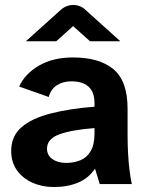

<svg xmlns="http://www.w3.org/2000/svg" viewBox="-20 -740 592 772"><path d="M196 12Q149 12 110 -5.5Q71 -23 48 -55.5Q25 -88 25 -133Q25 -192 66 -228Q107 -264 183 -283.5Q259 -303 360 -311V-325Q360 -370 336 -391.5Q312 -413 267 -413Q233 -413 208.5 -397Q184 -381 176 -350L57 -392Q80 -443 136.5 -476Q193 -509 273 -509Q380 -509 436.5 -461.5Q493 -414 493 -303V-193Q493 -159 495 -122.5Q497 -86 501 -54Q505 -22 510 0H381L362 -62Q336 -23 293.5 -5.5Q251 12 196 12ZM246 -85Q278 -85 304 -96Q330 -107 345 -133Q360 -159 360 -204V-225Q269 -218 219 -200Q169 -182 169 -142Q169 -116 190.5 -100.5Q212 -85 246 -85ZM84 -574 224 -700Q235 -710 248 -715Q261 -720 274 -720Q288 -720 301 -715Q314 -710 324 -700L464 -574H342L274 -635L206 -574Z"/></svg>

Font: Atkinson Hyperlegible Next
Style: Bold
Weight: 700
Designer: Elliott Scott, Megan Eiswerth, Linus Boman, Theodore Petrosky, Letters from Sweden
Foundry: Applied Design Works, Letters from Sweden
Version: Version 2.001